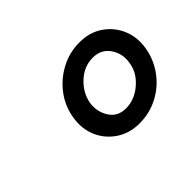

<svg xmlns="http://www.w3.org/2000/svg" viewBox="-65 -832 465 465"><g transform="rotate(-45 168.0 -599.0)"><path d="M92 -600Q87 -567 99 -539.5Q111 -512 136.5 -495Q162 -478 196 -478Q231 -478 261 -494Q291 -510 310.5 -537.5Q330 -565 335 -598Q340 -631 328 -658.5Q316 -686 291 -703Q266 -720 231 -720Q197 -720 167 -704Q137 -688 117 -661Q97 -634 92 -600ZM146 -598Q151 -627 174.5 -649Q198 -671 228 -671Q257 -671 272 -648.5Q287 -626 282 -599Q278 -570 253 -548.5Q228 -527 198 -527Q170 -527 156 -549Q142 -571 146 -598Z"/></g></svg>

Font: Jost* 500 Medium Italic
Style: Italic
Weight: 500
Italic angle: -10°
Version: Version 3.200; ttfautohint (v0.97) -l 8 -r 50 -G 200 -x 14 -